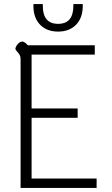

<svg xmlns="http://www.w3.org/2000/svg" viewBox="-20 -922 549 942"><path d="M81 -631Q81 -644 77 -651.5Q73 -659 65 -668Q59 -674 57 -678Q55 -682 56 -687Q59 -697 68.5 -707.5Q78 -718 91 -718Q95 -718 103 -712.5Q111 -707 116 -700H445V-654H135V-390H361V-344H135V-46H454V0H81ZM144 -893V-902H190V-894Q190 -805 265 -805Q340 -805 340 -894V-902H386V-893Q386 -834 353 -800.5Q320 -767 265 -767Q210 -767 177 -800.5Q144 -834 144 -893Z"/></svg>

Font: Niramit ExtraLight
Style: Regular
Weight: 200
Designer: Katatrad Aksorn Co.,Ltd.
Foundry: Cadson Demak Co.,Ltd.
Version: Version 1.000; ttfautohint (v1.6)